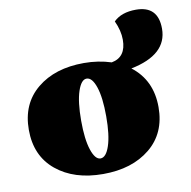

<svg xmlns="http://www.w3.org/2000/svg" viewBox="-73 -693 773 777"><g transform="rotate(-10 313.0 -304.0)"><path d="M290 -444Q349 -444 402 -427Q462 -438 462 -510Q462 -547 443 -588Q475 -620 535 -620Q626 -620 626 -526Q626 -419 476 -389Q557 -327 557 -216Q557 -109 483 -48.5Q409 12 290 12Q171 12 97.5 -48.5Q24 -109 24 -216Q24 -323 97.5 -383.5Q171 -444 290 -444ZM290 -52Q313 -52 327.5 -95.5Q342 -139 342 -216Q342 -293 327.5 -336.5Q313 -380 290 -380Q268 -380 253.5 -336.5Q239 -293 239 -216Q239 -139 253.5 -95.5Q268 -52 290 -52Z"/></g></svg>

Font: Arapey Black
Style: Regular
Weight: 900
Designer: Eduardo Rodriguez Tunni
Foundry: Eduardo Rodriguez Tunni
Version: Version 4.000